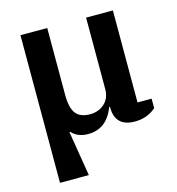

<svg xmlns="http://www.w3.org/2000/svg" viewBox="-107 -615 836 907"><g transform="rotate(-15 310.5 -161.0)"><path d="M75 -522H206V-196Q206 -131 227.5 -103.5Q249 -76 297 -76Q339 -76 367.5 -102Q396 -128 396 -173V-522H527V-72H596V-26Q578 -9 551.5 1.5Q525 12 493 12Q444 12 420 -12Q396 -36 396 -81V-86H392Q374 -37 341.5 -12.5Q309 12 264 12Q213 12 184 -20H180L216 200H75Z"/></g></svg>

Font: IBM Plex Serif SmBld
Style: Regular
Weight: 600
Designer: Mike Abbink, Paul van der Laan, Pieter van Rosmalen
Foundry: Bold Monday
Version: Version 3.001